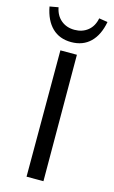

<svg xmlns="http://www.w3.org/2000/svg" viewBox="-131 -915 576 966"><g transform="rotate(15 157.0 -432.5)"><path d="M305 -857 260 -864Q252 -822 223.5 -799Q195 -776 154 -776Q113 -776 84.5 -799.5Q56 -823 48 -865L3 -857Q16 -787 54.5 -749.5Q93 -712 154 -712Q215 -712 253.5 -749.5Q292 -787 305 -857ZM113 0V-658H199L201 0Z"/></g></svg>

Font: EauTest Medium
Style: Regular
Weight: 500
Designer: Christian Thalmann (Catharsis Fonts)
Version: Version 0.001;PS 000.001;hotconv 1.0.88;makeotf.lib2.5.64775